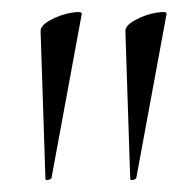

<svg xmlns="http://www.w3.org/2000/svg" viewBox="-20 -660 318 317"><path d="M47 -609Q47 -618 63.5 -627Q80 -636 98 -639Q116 -642 115 -637L65 -366Q64 -364 59.5 -363Q55 -362 55 -365ZM187 -609Q187 -618 203.5 -627Q220 -636 238 -639Q256 -642 255 -637L205 -366Q204 -364 199.5 -363Q195 -362 195 -365Z"/></svg>

Font: Cormorant Infant Light
Style: Regular
Weight: 300
Designer: Christian Thalmann (Catharsis Fonts)
Version: Version 3.000